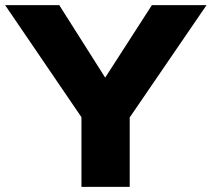

<svg xmlns="http://www.w3.org/2000/svg" viewBox="-85 -732 829 752"><path d="M423 -272V0H234V-273L-65 -712H147L327 -428L510 -712H724Z"/></svg>

Font: Muli Black
Style: Regular
Weight: 900
Designer: Vernon Adams
Foundry: Vernon Adams
Version: Version 2.001